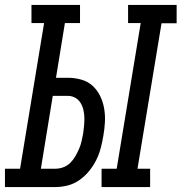

<svg xmlns="http://www.w3.org/2000/svg" viewBox="-62 -755 733 775"><path d="M348 0V-74H409L506 -662H455V-735H651V-661H590L493 -74H544V0ZM-42 0V-74H19L116 -662H65V-735H261V-662H200L164 -441H212Q240 -441 266.5 -433.5Q293 -426 312 -408.5Q331 -391 342.5 -367Q354 -343 358.5 -316.5Q363 -290 361.5 -262Q360 -234 355 -206Q351 -182 344.5 -157Q338 -132 326.5 -109Q315 -86 298 -65Q281 -44 259 -28.5Q237 -13 212 -6.5Q187 0 162 0ZM162 -74Q178 -74 194 -80Q210 -86 222 -98Q234 -110 242.5 -125Q251 -140 257.5 -155Q264 -170 267.5 -186Q271 -202 274 -218Q276 -233 277.5 -249.5Q279 -266 278.5 -281.5Q278 -297 274.5 -312Q271 -327 263 -340Q255 -353 241.5 -360.5Q228 -368 212 -368H151L103 -74Z"/></svg>

Font: Iosevka Curly Slab ExObl
Style: Regular
Weight: 400
Width: 7
Italic angle: -9°
Monospace: yes
Designer: Belleve Invis
Foundry: Belleve Invis
Version: Version 11.1.0; ttfautohint (v1.8.3)